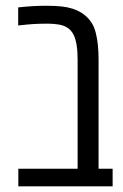

<svg xmlns="http://www.w3.org/2000/svg" viewBox="-20 -660 435 680"><path d="M44.9 0V-62.5H254.9V-449.7Q254.9 -509.8 239.7 -538.6Q224.6 -567.4 187.5 -573.2Q179.2 -574.7 169.7 -575.4Q160.2 -576.2 150.4 -576.2Q121.6 -576.2 100.3 -575Q79.1 -573.7 44.4 -569.8V-633.8Q70.8 -636.7 95.2 -638.2Q119.6 -639.6 143.1 -639.6Q175.8 -639.6 197.8 -637.2Q219.7 -634.8 236.3 -629.4Q259.3 -622.1 276.6 -609.1Q293.9 -596.2 305.2 -578.1Q313.5 -565.4 318.8 -545.2Q324.2 -524.9 326.7 -500.2Q329.1 -475.6 329.1 -449.2V-62.5H378.9V0Z"/></svg>

Font: Open Sans Condensed
Style: Regular
Weight: 400
Width: 3
Designer: Monotype Design Team
Foundry: Monotype Imaging Inc.
Version: Version 3.000